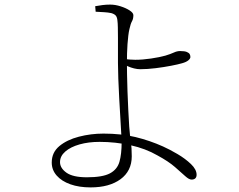

<svg xmlns="http://www.w3.org/2000/svg" viewBox="-20 -784 1040 835"><path d="M374 31Q324 31 286 17.5Q248 4 226.5 -20.5Q205 -45 205 -77Q205 -121 238 -148.5Q271 -176 323 -189.5Q375 -203 430 -203Q507 -203 569 -188Q631 -173 689 -147Q718 -134 752 -114Q786 -94 810.5 -70.5Q835 -47 835 -24Q835 -14 829.5 -8.5Q824 -3 813 -3Q802 -3 785.5 -18Q769 -33 741 -57.5Q713 -82 665 -108Q613 -138 547.5 -152.5Q482 -167 413 -167Q365 -167 326 -156Q287 -145 264 -125Q241 -105 241 -79Q241 -53 269 -33Q297 -13 358 -13Q426 -13 458 -30Q490 -47 499.5 -80.5Q509 -114 509 -165Q509 -171 507.5 -199.5Q506 -228 503.5 -269Q501 -310 498.5 -355.5Q496 -401 494.5 -442Q493 -483 493 -510Q493 -536 493 -565Q493 -594 493 -620Q493 -646 492.5 -665.5Q492 -685 491 -691Q490 -708 484 -715.5Q478 -723 464 -727Q450 -730 432.5 -731Q415 -732 396 -733L394 -757Q410 -760 426 -762Q442 -764 459 -764Q481 -764 504.5 -756.5Q528 -749 544 -738.5Q560 -728 560 -718Q560 -702 554 -691.5Q548 -681 543 -658Q540 -646 538 -629Q536 -612 534.5 -592Q533 -572 532.5 -551.5Q532 -531 532 -511Q532 -494 532.5 -460.5Q533 -427 534.5 -385.5Q536 -344 538 -304Q540 -264 542 -233Q545 -195 549 -168.5Q553 -142 553 -104Q553 -72 540.5 -47Q528 -22 504 -4.5Q480 13 447.5 22Q415 31 374 31ZM590 -483Q577 -483 563 -486.5Q549 -490 536.5 -495.5Q524 -501 515 -506V-528Q529 -526 544.5 -525Q560 -524 568 -524Q600 -524 637 -529.5Q674 -535 699 -542Q722 -549 736 -555.5Q750 -562 763 -562Q783 -562 792.5 -558Q802 -554 805 -548.5Q808 -543 808 -536Q808 -529 799 -521.5Q790 -514 772 -509Q755 -504 724 -498Q693 -492 657 -487.5Q621 -483 590 -483Z"/></svg>

Font: Noto Serif SC ExtraLight
Style: Regular
Weight: 200
Designer: Ryoko NISHIZUKA 西塚涼子 (kana & ideographs); Frank Grießhammer (Latin, Greek & Cyrillic); Wenlong ZHANG 张文龙 (bopomofo); San
Foundry: Adobe
Version: Version 2.002-H1;hotconv 1.1.0;makeotfexe 2.6.0